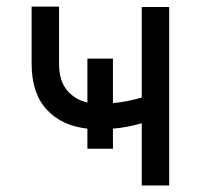

<svg xmlns="http://www.w3.org/2000/svg" viewBox="-20 -567 614 587"><path d="M497.2 0H413.4V-190.3Q392.8 -184.3 371.1 -180Q349.4 -175.8 325.3 -173.7V-112.2H247.2V-173.7Q169 -182.2 122.9 -231.9Q76.7 -281.6 76.7 -372.2V-546.9H160.5V-372.2Q160.5 -320.3 184.8 -291.2Q209.2 -262.1 247.2 -253.6V-387.8H325.3V-251.8Q348.7 -253.9 370.6 -258.3Q392.4 -262.8 413.4 -268.8V-545.5H497.2Z"/></svg>

Font: Linik Sans
Style: Regular
Weight: 400
Designer: Rasmus Andersson (font), Marc Monis (original base), Kil Hyung-jin (Pretendard portions), Cristiano Sobral (main changes
Foundry: rsms
Version: Version 3.018;May 31, 2022;FontCreator 14.0.0.2814 64-bit; t